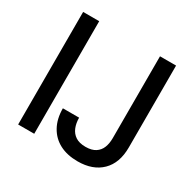

<svg xmlns="http://www.w3.org/2000/svg" viewBox="-157 -861 1039 1034"><g transform="rotate(30 363.0 -344.0)"><path d="M74 0V-700H174V0ZM450 12Q385 12 338 -12.5Q291 -37 265 -84Q239 -131 239 -196H340Q340 -162 351 -135Q362 -108 385.5 -92.5Q409 -77 448 -77Q486 -77 509 -92Q532 -107 542 -132.5Q552 -158 552 -191V-700H652V-191Q652 -94 598 -41Q544 12 450 12Z"/></g></svg>

Font: DM Sans 12pt Medium
Style: Regular
Weight: 500
Version: Version 4.004;gftools[0.9.30]